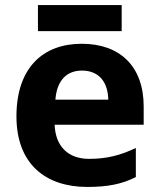

<svg xmlns="http://www.w3.org/2000/svg" viewBox="-20 -729 631 759"><path d="M461 -709H130V-606H461ZM303 -556C149 -556 45 -460 45 -269C45 -80 161 10 325 10C409 10 463 -2 517 -29V-144C456 -115 402 -101 332 -101C248 -101 199 -152 196 -236H548V-308C548 -467 454 -556 303 -556ZM304 -450C374 -450 407 -401 408 -335H199C205 -414 246 -450 304 -450Z"/></svg>

Font: Noto Sans Lisu
Style: Bold
Weight: 700
Designer: Monotype Design Team. David Williams.
Foundry: Monotype Imaging Inc.
Version: Version 2.102